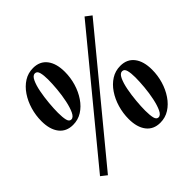

<svg xmlns="http://www.w3.org/2000/svg" viewBox="-185 -937 1133 1133"><g transform="rotate(-45 381.5 -370.0)"><path d="M166 -345Q110 -345 79.5 -384.5Q49 -424 49 -493Q49 -541 62.5 -587Q76 -633 101 -670Q126 -707 160 -728.5Q194 -750 236 -750Q292 -750 322.5 -710.5Q353 -671 353 -601Q353 -553 339.5 -507.5Q326 -462 301 -425Q276 -388 242 -366.5Q208 -345 166 -345ZM153 -459Q153 -421 158.5 -398Q164 -375 181 -375Q199 -375 212 -402.5Q225 -430 234 -472.5Q243 -515 247 -560Q251 -605 251 -639Q251 -674 245 -697Q239 -720 221 -720Q203 -720 190 -692.5Q177 -665 169 -623.5Q161 -582 157 -537.5Q153 -493 153 -459ZM64 -19 666 -750 704 -721 101 10ZM539 10Q483 10 452.5 -29.5Q422 -69 422 -138Q422 -186 435.5 -232Q449 -278 474 -315Q499 -352 533 -373.5Q567 -395 609 -395Q665 -395 695.5 -355.5Q726 -316 726 -246Q726 -198 712.5 -152.5Q699 -107 674 -70Q649 -33 615 -11.5Q581 10 539 10ZM526 -104Q526 -66 531.5 -43Q537 -20 554 -20Q572 -20 585 -47.5Q598 -75 607 -117.5Q616 -160 620 -205Q624 -250 624 -284Q624 -319 618 -342Q612 -365 594 -365Q576 -365 563 -337.5Q550 -310 542 -268.5Q534 -227 530 -182.5Q526 -138 526 -104Z"/></g></svg>

Font: Spectral SC
Style: Bold Italic
Weight: 700
Italic angle: -10°
Designer: Jean-Baptiste Levee
Foundry: Production Type
Version: Version 2.001